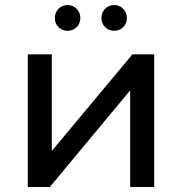

<svg xmlns="http://www.w3.org/2000/svg" viewBox="-20 -747 728 767"><path d="M91 0H179L500 -386V0H596V-530H509L187 -144V-530H91ZM436 -624C464 -624 487 -645 487 -675C487 -705 464 -727 436 -727C408 -727 385 -705 385 -675C385 -645 408 -624 436 -624ZM250 -624C278 -624 301 -645 301 -675C301 -705 278 -727 250 -727C222 -727 199 -705 199 -675C199 -645 222 -624 250 -624Z"/></svg>

Font: Chess Sans Medium
Style: Regular
Weight: 500
Designer: Wolf Bōese
Foundry: Wolf Bōese
Version: Version 7.223;Glyphs 3.3 (3306)